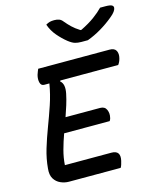

<svg xmlns="http://www.w3.org/2000/svg" viewBox="-137 -1053 949 1148"><g transform="rotate(-15 337.5 -478.5)"><path d="M145 0Q119 0 94 -11Q69 -22 54.5 -45.5Q40 -69 44 -108Q49 -168 67 -227.5Q85 -287 108 -347.5Q131 -408 152 -470Q173 -532 184 -598H152Q133 -598 127.5 -619Q122 -640 129 -666Q133 -678 136 -685.5Q139 -693 142 -700H584Q614 -700 624 -681Q634 -662 627 -635Q622 -614 610 -598H252L249 -593Q277 -571 265 -513Q258 -479 247.5 -445.5Q237 -412 225 -378H439Q468 -378 478 -355Q488 -332 482 -307Q481 -300 478.5 -295.5Q476 -291 474 -287H192Q175 -240 162.5 -194Q150 -148 147 -102H435Q493 -102 479 -40Q476 -28 473 -18Q470 -8 465 0ZM473 -788H433Q411 -788 394 -793Q377 -798 354 -816Q325 -839 298 -870.5Q271 -902 257 -942Q270 -950 281.5 -953Q293 -956 309 -956Q327 -956 340 -951Q353 -946 364 -931Q379 -913 397.5 -895Q416 -877 446 -858H452Q503 -883 537.5 -908.5Q572 -934 594 -957H625Q657 -957 667 -950.5Q677 -944 675 -933Q674 -924 665 -911.5Q656 -899 636 -883Q601 -854 559 -829Q517 -804 473 -788Z"/></g></svg>

Font: Recursive Mn Csl St Med
Style: Italic
Weight: 500
Italic angle: -15°
Monospace: yes
Version: Version 1.079;hotconv 1.0.112;makeotfexe 2.5.65598; ttfautoh